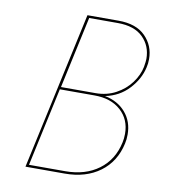

<svg xmlns="http://www.w3.org/2000/svg" viewBox="-76 -724 701 790"><g transform="rotate(10 274.5 -329.0)"><path d="M355 -343Q410 -332 442 -294.5Q474 -257 474 -203Q474 -182 470 -165Q453 -87 394 -43.5Q335 0 247 0H83L226 -658H356Q430 -658 468.5 -619Q507 -580 507 -524Q507 -505 503 -489Q492 -439 453 -397Q414 -355 355 -343ZM492 -489Q496 -513 496 -523Q496 -577 460 -612.5Q424 -648 355 -648H235L170 -348H314Q361 -348 399 -368.5Q437 -389 461 -421.5Q485 -454 492 -489ZM463 -204Q463 -264 422 -301Q381 -338 312 -338H167L96 -10H247Q331 -10 387 -51.5Q443 -93 459 -167Q463 -184 463 -204Z"/></g></svg>

Font: Ysabeau Infant Hairline
Style: Italic
Weight: 100
Italic angle: -12°
Designer: Christian Thalmann (Catharsis Fonts)
Version: Version 0.003